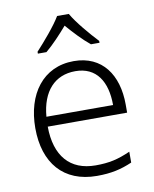

<svg xmlns="http://www.w3.org/2000/svg" viewBox="-86 -830 725 905"><g transform="rotate(-10 276.0 -377.5)"><path d="M306 -765H250C225 -722 167 -655 130 -615V-606H171C207 -636 245 -677 277 -714C309 -677 348 -635 384 -606H425V-615C388 -654 330 -722 306 -765ZM290 -542C142 -542 57 -424 57 -262C57 -95 145 10 305 10C373 10 421 -1 474 -24V-76C415 -50 373 -40 307 -40C185 -40 117 -118 116 -259H496V-298C496 -440 426 -542 290 -542ZM289 -494C390 -494 437 -418 437 -306H118C128 -427 191 -494 289 -494Z"/></g></svg>

Font: Noto Sans Kannada Light
Style: Regular
Weight: 300
Designer: Jelle Bosma - Monotype Design Team
Foundry: Monotype Imaging Inc.
Version: Version 2.005